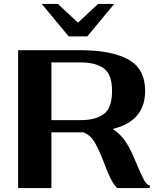

<svg xmlns="http://www.w3.org/2000/svg" viewBox="-20 -955 791 975"><path d="M741 -14V0H575Q556 -20 540.5 -51Q525 -82 508 -129Q483 -195 461 -232Q439 -269 404 -283H389H241V0H72V-700H389Q546 -700 631.5 -653Q717 -606 717 -493Q717 -340 552 -300Q586 -279 611.5 -244.5Q637 -210 660 -155Q688 -87 706.5 -50Q725 -13 741 -14ZM241 -345H390Q466 -345 507.5 -376Q549 -407 549 -493Q549 -577 507.5 -607.5Q466 -638 390 -638H241ZM192 -935H274L376 -840L478 -935H560L423 -770H329Z"/></svg>

Font: Fahkwang
Style: Bold
Weight: 700
Designer: Suppakit Chalermlarp | Katatrad Co.,Ltd.
Foundry: Cadson Demak Co.,Ltd.
Version: Version 1.000; ttfautohint (v1.6)